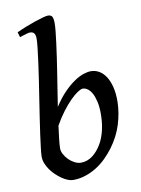

<svg xmlns="http://www.w3.org/2000/svg" viewBox="-86 -801 648 880"><g transform="rotate(-10 238.5 -361.0)"><path d="M297.9 -384.8Q289.6 -384.8 273.9 -374.5Q258.3 -364.3 239 -345Q219.7 -325.7 199 -298.3Q178.2 -271 159.2 -236.8Q154.3 -201.7 151.4 -174.6Q148.4 -147.5 148.4 -132.3Q148.4 -119.6 156 -105.5Q163.6 -91.3 175.5 -79.3Q187.5 -67.4 202.4 -59.6Q217.3 -51.8 231.9 -51.8Q247.6 -51.8 261.2 -56.9Q274.9 -62 286.4 -70.8Q297.9 -79.6 307.4 -90.6Q316.9 -101.6 324.2 -113.3Q335 -129.9 341.8 -148.4Q348.6 -167 352.8 -186Q356.9 -205.1 358.4 -223.6Q359.9 -242.2 359.9 -258.8Q359.9 -289.6 354.5 -313.2Q349.1 -336.9 340.6 -352.8Q332 -368.7 320.8 -376.7Q309.6 -384.8 297.9 -384.8ZM444.8 -297.9Q443.8 -246.1 427.5 -193.4Q411.1 -140.6 375 -91.8Q358.4 -69.8 337.9 -49.6Q317.4 -29.3 293 -13.9Q268.6 1.5 240.7 10.7Q212.9 20 182.1 20Q171.9 20 158.7 14.9Q145.5 9.8 131.8 0.5Q118.2 -8.8 105 -21.2Q91.8 -33.7 81.5 -48.1Q71.3 -62.5 64.9 -78.4Q58.6 -94.2 58.6 -109.9Q58.6 -122.6 61.8 -149.4Q64.9 -176.3 69.8 -211.7Q74.7 -247.1 81.1 -289.1Q87.4 -331.1 94.2 -374.5Q101.1 -418 107.4 -460.4Q113.8 -502.9 118.7 -539.6Q123.5 -576.2 126.7 -604.2Q129.9 -632.3 129.9 -647.5Q129.9 -658.7 127.4 -665.3Q125 -671.9 121.1 -675Q117.2 -678.2 112.8 -679.2Q108.4 -680.2 104 -680.2Q99.6 -680.2 91.6 -678Q83.5 -675.8 75.7 -673.3Q66.4 -670.4 56.2 -667L49.3 -690.9Q70.3 -700.7 93.8 -710Q117.2 -719.2 138.2 -726.3Q159.2 -733.4 175.5 -737.8Q191.9 -742.2 198.7 -742.2Q212.9 -742.2 218.3 -733.4Q223.6 -724.6 223.6 -702.1Q223.6 -687.5 221.2 -663.8Q218.8 -640.1 214.8 -609.9Q210.9 -579.6 205.8 -544.4Q200.7 -509.3 194.8 -471.9Q189 -434.6 182.9 -396.5Q176.8 -358.4 171.4 -322.3Q196.3 -360.8 221.7 -386.7Q247.1 -412.6 270.3 -428.2Q293.5 -443.8 313.5 -450.4Q333.5 -457 348.1 -457Q368.7 -457 386.5 -446.8Q404.3 -436.5 417.5 -416.3Q430.7 -396 438 -366.2Q445.3 -336.4 444.8 -297.9Z"/></g></svg>

Font: Gentium Book Basic
Style: Italic
Weight: 400
Italic angle: -8°
Designer: J. Victor Gaultney and Annie Olsen
Foundry: SIL International
Version: Version 1.102; 2013; Maintenance release